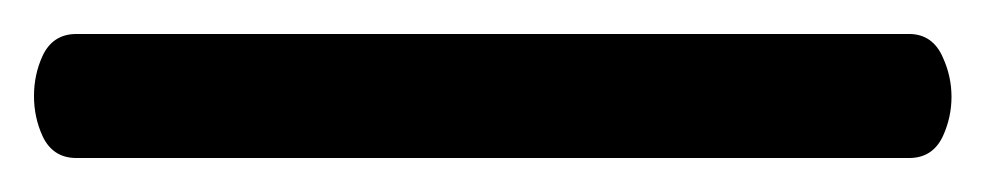

<svg xmlns="http://www.w3.org/2000/svg" viewBox="-40 75 580 113"><path d="M5 168Q-9 168 -15 155Q-20 144 -20 131.5Q-20 119 -15 108Q-9 95 5 95H495Q509 95 515 109Q520 120 520 132Q520 144 515 155Q509 168 495 168Z"/></svg>

Font: Moon Stars Kai HW
Style: Bold
Weight: 700
Designer: GuiWonder
Version: Version 1.101